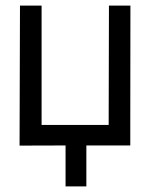

<svg xmlns="http://www.w3.org/2000/svg" viewBox="-20 -519 558 685"><path d="M128.4 -73.2H367.7L368.7 -499H445.3L444.8 -77.1V0H288.1V146H213.9V0Q187.5 0 131.6 0.2Q75.7 0.5 49.8 0.5L51.3 -499H128.4Z"/></svg>

Font: FantasqueSansM Nerd Font
Style: Regular
Weight: 400
Monospace: yes
Designer: Jany Belluz
Version: Version 1.8.0 ; ttfautohint (v1.8.2);Nerd Fonts 3.4.0